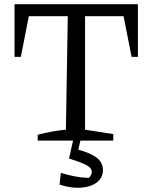

<svg xmlns="http://www.w3.org/2000/svg" viewBox="-20 -668 724 912"><path d="M635 -648V-398H605L567 -591H384V-52L518 -31V0H159V-28Q194 -37 227 -43Q260 -49 293 -52L302 -591H117L79 -398H49V-648ZM330 -14H365L352 43Q414 60 441.5 83Q469 106 469 139Q469 176 440.5 198Q412 220 365.5 223.5Q319 227 263 209L269 153Q305 164 336 170Q367 176 401 177Q408 173 412 164Q416 155 416 148Q416 131 393.5 118Q371 105 308 85Z"/></svg>

Font: Piazzolla
Style: Regular
Weight: 400
Designer: Juan Pablo del Peral
Foundry: Huerta Tipografica
Version: Version 1.330